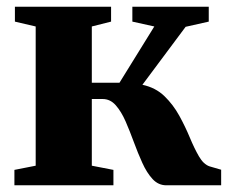

<svg xmlns="http://www.w3.org/2000/svg" viewBox="-20 -553 686 573"><path d="M23 0V-46L86.5 -58.5V-474L24.5 -488.5V-533H311.5V-488.5L254 -474V-306H336.5L440.5 -474L375 -488.5V-533H603V-488.5L534 -473L405 -300Q444.5 -291.5 470.8 -266Q497 -240.5 515 -207.8Q533 -175 546.5 -142.5Q560 -110 573.8 -86.2Q587.5 -62.5 605.5 -56.5L640 -46.5V0H476.5Q452.5 0 435.2 -18.8Q418 -37.5 404.8 -66.8Q391.5 -96 379.5 -128.8Q367.5 -161.5 354.8 -190.8Q342 -220 325.5 -238.8Q309 -257.5 286.5 -257.5H254V-58.5L318.5 -46V0Z"/></svg>

Font: Merriweather 72pt Black
Style: Regular
Weight: 900
Version: Version 2.100